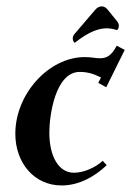

<svg xmlns="http://www.w3.org/2000/svg" viewBox="-20 -565 403 590"><path d="M209.5 -433.3C253.9 -468.8 284.9 -478 307.9 -478C320.6 -478 330.6 -475.1 339.4 -472.4C342.8 -475.1 345.2 -478.3 345.2 -486.3C345.2 -491.2 342.8 -496.1 339.4 -500.2L309.8 -536.6C304.9 -542.5 298.6 -545.4 292.5 -545.4C285.6 -545.4 278.6 -541.7 273.2 -535.6L209.5 -461.2C205.6 -457.3 203.6 -452.1 203.6 -447.3C203.6 -442.4 204.6 -438 209.5 -433.3ZM27.1 -154.1C27.1 -63.7 85.7 4.9 169.2 4.9C223.4 4.9 271 -22.5 307.9 -57.4L295.7 -70.8C272.7 -49.8 237.3 -34.2 207 -34.2C161.1 -34.2 131.6 -83 131.6 -157.7C131.6 -211.4 150.4 -344 225.1 -344C251 -344 269.3 -337.2 290.3 -326.9L282 -310.3L306.4 -296.9L363.3 -411.6L338.6 -424.6C322.3 -392.8 306.4 -386 287.8 -386C281 -386 274.2 -386.7 267.1 -387.7C259 -388.7 250.5 -389.6 240.5 -389.6C130.1 -389.6 27.1 -276.6 27.1 -154.1Z"/></svg>

Font: RisaltypS01
Style: Medium
Weight: 500
Italic angle: -9°
Designer: gluk
Foundry: gluk
Version: Version 0.24